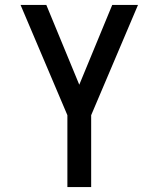

<svg xmlns="http://www.w3.org/2000/svg" viewBox="-20 -755 640 775"><path d="M252 0V-290L63 -735H167L300 -413L433 -735H537L348 -290V0Z"/></svg>

Font: Iosevka Aile Medium
Style: Regular
Weight: 500
Designer: Belleve Invis
Foundry: Belleve Invis
Version: Version 27.3.5; ttfautohint (v1.8.4)